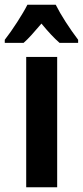

<svg xmlns="http://www.w3.org/2000/svg" viewBox="-53 -786 348 806"><path d="M181 -766H62C43 -728 -2 -658 -33 -619V-606H46C66 -623 92 -653 121 -687C149 -653 174 -626 197 -606H275V-619C238 -668 203 -722 181 -766ZM187 0V-547H57V0Z"/></svg>

Font: Noto Sans Ethiopic ExtraCondensed
Style: Bold
Weight: 700
Width: 2
Designer: Monotype Design Team
Foundry: Monotype Imaging Inc.
Version: Version 2.102